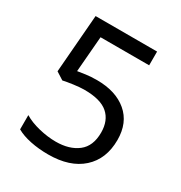

<svg xmlns="http://www.w3.org/2000/svg" viewBox="-170 -836 912 968"><g transform="rotate(30 286.0 -352.0)"><path d="M275 -438Q385 -438 450 -383Q515 -328 515 -228Q515 -117 444.5 -53.5Q374 10 248 10Q193 10 144.5 0Q96 -10 63 -29V-112Q99 -90 150.5 -77.5Q202 -65 249 -65Q328 -65 376.5 -102.5Q425 -140 425 -219Q425 -289 382 -326.5Q339 -364 246 -364Q218 -364 182 -359Q146 -354 124 -349L80 -377L107 -714H465V-634H182L165 -427Q182 -430 211 -434Q240 -438 275 -438Z"/></g></svg>

Font: Noto Sans Vai
Style: Regular
Weight: 400
Designer: Monotype Design Team
Foundry: Monotype Imaging Inc.
Version: Version 2.001; ttfautohint (v1.8.4.7-5d5b)